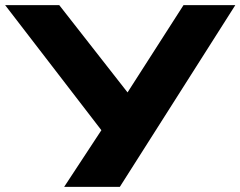

<svg xmlns="http://www.w3.org/2000/svg" viewBox="-39 -725 933 745"><path d="M210 0 369 -242 375 -193 -19 -705H191L468 -351H446L673 -705H874L426 0Z"/></svg>

Font: Nunito Sans 7pt Expanded ExtraBold
Style: Regular
Weight: 800
Width: 7
Designer: Vernon Adams
Foundry: Vernon Adams
Version: Version 3.101;gftools[0.9.27]